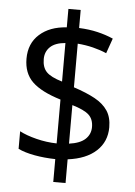

<svg xmlns="http://www.w3.org/2000/svg" viewBox="-56 -802 633 903"><g transform="rotate(5 260.0 -350.5)"><path d="M230 -50Q178 -51 131.5 -59.5Q85 -68 54 -83V-166Q86 -149 134 -137Q182 -125 230 -124V-331Q138 -359 96 -399.5Q54 -440 54 -509Q54 -581 102 -624Q150 -667 230 -672V-759H288V-674Q336 -672 376 -662.5Q416 -653 450 -638L425 -567Q395 -580 360.5 -588.5Q326 -597 288 -600V-394Q349 -374 389 -352Q429 -330 449.5 -299Q470 -268 470 -221Q470 -153 422.5 -109Q375 -65 288 -54V58H230ZM230 -598Q182 -594 158.5 -571.5Q135 -549 135 -514Q135 -475 155.5 -453.5Q176 -432 230 -416ZM288 -128Q340 -135 364.5 -158Q389 -181 389 -215Q389 -252 367 -272.5Q345 -293 288 -310Z"/></g></svg>

Font: Noto Sans Hebrew SemiCondensed
Style: Regular
Weight: 400
Width: 4
Designer: Monotype Design Team
Foundry: Monotype Imaging Inc.
Version: Version 2.004; ttfautohint (v1.8.4.7-5d5b)